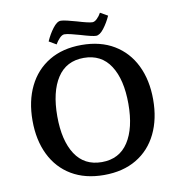

<svg xmlns="http://www.w3.org/2000/svg" viewBox="-95 -966 1006 1069"><g transform="rotate(-10 408.5 -432.0)"><path d="M67 -352Q67 -462 107.5 -545Q148 -628 224.5 -674Q301 -720 408 -720Q515 -720 591.5 -674Q668 -628 708.5 -545Q749 -462 749 -352Q749 -242 708.5 -159Q668 -76 591.5 -30.5Q515 15 408 15Q301 15 224.5 -30.5Q148 -76 107.5 -159Q67 -242 67 -352ZM609 -352Q609 -490 558 -568.5Q507 -647 408 -647Q309 -647 258 -568.5Q207 -490 207 -352Q207 -215 258 -136.5Q309 -58 408 -58Q507 -58 558 -136.5Q609 -215 609 -352ZM318 -873Q331 -873 355.5 -867Q380 -861 405 -854Q471 -834 491 -834Q504 -834 518 -848Q532 -862 541 -879L583 -855Q566 -817 542.5 -786.5Q519 -756 498 -756Q478 -756 412 -776Q387 -783 363 -789Q339 -795 325 -795Q312 -795 297.5 -780Q283 -765 273 -747L232 -771Q249 -810 273 -841.5Q297 -873 318 -873Z"/></g></svg>

Font: Andada Pro
Style: Bold
Weight: 700
Designer: Carolina Giovagnoli
Foundry: Huerta Tipografica
Version: Version 3.005; ttfautohint (v1.8.4)